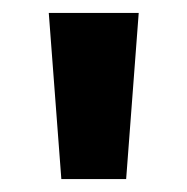

<svg xmlns="http://www.w3.org/2000/svg" viewBox="-20 -734 290 298"><path d="M195.3 -713.9 175.8 -456.1H75.2L55.7 -713.9Z"/></svg>

Font: Open Sans SemiCondensed
Style: Bold
Weight: 700
Width: 4
Designer: Monotype Design Team
Foundry: Monotype Imaging Inc.
Version: Version 3.003